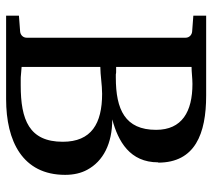

<svg xmlns="http://www.w3.org/2000/svg" viewBox="-54 -658 711 644"><g transform="rotate(90 302.0 -335.5)"><path d="M525 -510C525 -634 428 -671 300 -671H32V-628L85 -624C97 -623 106 -614 106 -602V-69C106 -57 97 -48 85 -47L32 -43V0H312C453 0 566 -55 566 -198C566 -227 560 -252 549 -272C520 -326 461 -356 380 -356C454 -376 524 -415 524 -510ZM267 -49H249C242 -49 235 -49 228 -50L204 -52V-316C231 -316 264 -322 294 -322C394 -322 455 -286 455 -190C455 -77 381 -49 266 -49ZM240 -368H229C226 -369 222 -369 218 -369H204V-622C222 -622 242 -625 261 -625C354 -625 415 -590 415 -503C415 -399 347 -368 240 -368Z"/></g></svg>

Font: Veleka
Style: Regular
Weight: 400
Designer: Stefan Peev, Context Ltd, 2016; SIL International, 1997-2014.
Foundry: Stefan Peev, Context Ltd, 2016
Version: Version 1.000